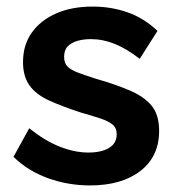

<svg xmlns="http://www.w3.org/2000/svg" viewBox="-20 -554 534 584"><path d="M21 -77 69 -164Q116 -126 161.5 -108Q207 -90 249 -90Q288 -90 311.5 -104Q335 -118 335 -146Q335 -165 322 -175.5Q309 -186 284.5 -194Q260 -202 225 -212Q167 -231 128 -249Q89 -267 69.5 -294.5Q50 -322 50 -365Q50 -417 76.5 -454.5Q103 -492 150.5 -513Q198 -534 262 -534Q318 -534 368 -516.5Q418 -499 459 -460L405 -375Q365 -406 329 -420.5Q293 -435 256 -435Q235 -435 216.5 -430Q198 -425 186.5 -413.5Q175 -402 175 -381Q175 -362 185.5 -351.5Q196 -341 217.5 -333Q239 -325 270 -315Q333 -297 376.5 -278Q420 -259 442 -231.5Q464 -204 464 -156Q464 -78 407 -34Q350 10 254 10Q187 10 126 -12Q65 -34 21 -77Z"/></svg>

Font: YasnoRaleway
Style: Bold
Weight: 700
Designer: Matt McInerney, Pablo Impallari, Rodrigo Fuenzalida
Foundry: Matt McInerney, Pablo Impallari, Rodrigo Fuenzalida
Version: Version 4.026